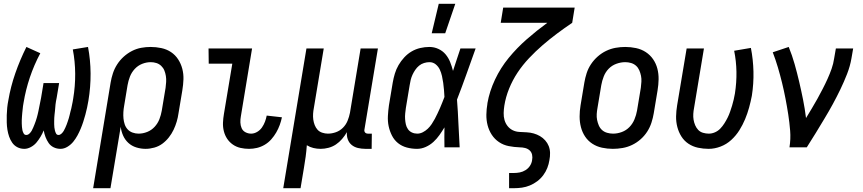

<svg xmlns="http://www.w3.org/2000/svg" viewBox="-20 -775 4540 1010"><path d="M108 8Q88 8 71.5 -0.5Q55 -9 44.5 -24Q34 -39 28 -56.5Q22 -74 19 -92.5Q16 -111 15.5 -130.5Q15 -150 15.5 -169.5Q16 -189 18 -208.5Q20 -228 24 -248Q36 -319 60.5 -389.5Q85 -460 119 -528L192 -495Q159 -433 137 -367.5Q115 -302 104 -235Q102 -226 101 -217Q100 -208 99 -198.5Q98 -189 97 -180Q96 -171 95.5 -161.5Q95 -152 94.5 -143Q94 -134 94.5 -125Q95 -116 95.5 -107Q96 -98 98 -89.5Q100 -81 104.5 -73Q109 -65 118 -65Q127 -65 134.5 -72Q142 -79 146.5 -87Q151 -95 154.5 -103.5Q158 -112 161.5 -120.5Q165 -129 168 -138Q171 -147 173.5 -155.5Q176 -164 178 -172.5Q180 -181 182 -190Q184 -199 185.5 -207.5Q187 -216 189 -225Q191 -234 192.5 -242.5Q194 -251 196 -260L209 -338H291L278 -260Q276 -251 274.5 -242.5Q273 -234 272 -225Q271 -216 270.5 -207.5Q270 -199 269 -190.5Q268 -182 267 -173Q266 -164 265.5 -155.5Q265 -147 265 -138.5Q265 -130 265 -121.5Q265 -113 266 -104.5Q267 -96 269 -88Q271 -80 275 -72.5Q279 -65 288 -65Q296 -65 303.5 -72Q311 -79 315.5 -87Q320 -95 323.5 -103Q327 -111 330.5 -119.5Q334 -128 336.5 -136.5Q339 -145 342 -153.5Q345 -162 346.5 -170.5Q348 -179 350.5 -187.5Q353 -196 355 -204.5Q357 -213 358.5 -221.5Q360 -230 362 -238.5Q364 -247 365 -256Q376 -322 375.5 -387.5Q375 -453 363 -515L443 -528Q456 -460 456.5 -388.5Q457 -317 445 -245Q442 -227 438 -208.5Q434 -190 429 -171.5Q424 -153 418 -134.5Q412 -116 404.5 -98Q397 -80 387.5 -62.5Q378 -45 365.5 -29.5Q353 -14 335 -3Q317 8 298 8Q279 8 262.5 0Q246 -8 236 -22.5Q226 -37 219.5 -54Q213 -71 210 -89Q203 -72 193.5 -56Q184 -40 172 -25.5Q160 -11 142.5 -1.5Q125 8 108 8Z M470 215 562 -341Q566 -365 574 -389.5Q582 -414 596.5 -436.5Q611 -459 631 -477Q651 -495 674.5 -507Q698 -519 723 -523.5Q748 -528 772 -528Q801 -528 829 -522Q857 -516 879.5 -501Q902 -486 917 -463Q932 -440 939 -413Q946 -386 945 -357.5Q944 -329 939 -299L919 -179Q916 -157 909.5 -135Q903 -113 893 -92Q883 -71 868 -52Q853 -33 834 -19Q815 -5 791.5 1.5Q768 8 746 8Q721 8 697 0.5Q673 -7 655.5 -23Q638 -39 628 -61Q618 -83 615 -108L561 215ZM709 -72Q732 -72 754.5 -81Q777 -90 793.5 -108Q810 -126 818.5 -148Q827 -170 831 -193L851 -313Q853 -328 854 -344Q855 -360 852.5 -375.5Q850 -391 844.5 -404.5Q839 -418 828 -428.5Q817 -439 802.5 -443.5Q788 -448 773 -448Q750 -448 727.5 -439Q705 -430 688.5 -412Q672 -394 663.5 -372Q655 -350 651 -327L633 -218Q630 -202 629 -185Q628 -168 629.5 -152Q631 -136 636 -121Q641 -106 651.5 -94.5Q662 -83 677.5 -77.5Q693 -72 709 -72Z M1290 8Q1267 8 1245 3Q1223 -2 1205 -14.5Q1187 -27 1175 -45Q1163 -63 1157.5 -85Q1152 -107 1153 -130Q1154 -153 1158 -176L1202 -440H1078L1077 -520H1306L1247 -163Q1244 -147 1244.5 -131Q1245 -115 1251 -101Q1257 -87 1271 -79.5Q1285 -72 1301 -72Q1317 -72 1332.5 -81Q1348 -90 1358 -104.5Q1368 -119 1374 -135Q1380 -151 1383 -167L1463 -158Q1459 -138 1451.5 -117.5Q1444 -97 1433 -78Q1422 -59 1407 -42Q1392 -25 1372.5 -13.5Q1353 -2 1332 3Q1311 8 1290 8Z M1470 215 1592 -520H1683L1631 -207Q1628 -192 1627 -176.5Q1626 -161 1628 -146Q1630 -131 1635.5 -117Q1641 -103 1650.5 -92.5Q1660 -82 1675 -77Q1690 -72 1705 -72Q1726 -72 1747 -79.5Q1768 -87 1784 -103Q1800 -119 1808.5 -140Q1817 -161 1821 -182L1877 -520H1968L1897 -93Q1896 -89 1897 -85Q1898 -81 1900.5 -78Q1903 -75 1907 -73.5Q1911 -72 1916 -72H1936L1935 8H1902Q1882 8 1863 3.5Q1844 -1 1830 -12.5Q1816 -24 1809.5 -42Q1803 -60 1805 -80Q1794 -61 1779.5 -44Q1765 -27 1747 -15Q1729 -3 1708 2.5Q1687 8 1667 8Q1647 8 1628.5 3.5Q1610 -1 1594 -11Q1592 19 1588 48.5Q1584 78 1579 107L1561 215Z M2174 8Q2146 8 2120 1Q2094 -6 2074 -22Q2054 -38 2042 -61.5Q2030 -85 2024.5 -111Q2019 -137 2020.5 -165Q2022 -193 2026 -221L2046 -341Q2050 -364 2057 -387.5Q2064 -411 2076.5 -432.5Q2089 -454 2106.5 -473Q2124 -492 2145.5 -504.5Q2167 -517 2191 -522.5Q2215 -528 2239 -528Q2264 -528 2286.5 -517.5Q2309 -507 2324 -489Q2339 -471 2348 -448.5Q2357 -426 2363 -402Q2373 -432 2382.5 -461.5Q2392 -491 2402 -520H2482Q2458 -453 2434 -385.5Q2410 -318 2384 -251Q2389 -188 2391.5 -125.5Q2394 -63 2398 0H2318Q2317 -26 2317.5 -52.5Q2318 -79 2318 -105Q2306 -85 2292 -65Q2278 -45 2260 -28.5Q2242 -12 2219.5 -2Q2197 8 2174 8ZM2175 -72Q2190 -72 2204.5 -79.5Q2219 -87 2230.5 -98Q2242 -109 2251 -122.5Q2260 -136 2267.5 -150Q2275 -164 2281.5 -178Q2288 -192 2294.5 -206.5Q2301 -221 2306.5 -235.5Q2312 -250 2318 -265Q2317 -284 2315.5 -302.5Q2314 -321 2311.5 -339Q2309 -357 2305 -375Q2301 -393 2293.5 -409Q2286 -425 2272 -436.5Q2258 -448 2239 -448Q2225 -448 2210.5 -443.5Q2196 -439 2184.5 -429.5Q2173 -420 2164.5 -407.5Q2156 -395 2150 -382Q2144 -369 2140.5 -355Q2137 -341 2135 -327L2115 -207Q2113 -193 2111.5 -178Q2110 -163 2111 -148.5Q2112 -134 2115 -120.5Q2118 -107 2126 -95.5Q2134 -84 2147 -78Q2160 -72 2175 -72ZM2251 -600 2288 -755H2375L2322 -600Z M2658 215V135H2684Q2699 135 2714.5 132Q2730 129 2744.5 120Q2759 111 2768 97Q2777 83 2779 68Q2782 53 2779 39Q2776 25 2766 16Q2756 7 2742 3.5Q2728 0 2713 0Q2684 -1 2656 -6.5Q2628 -12 2605 -27.5Q2582 -43 2567 -66Q2552 -89 2545 -116Q2538 -143 2538.5 -172Q2539 -201 2544 -230V-232Q2555 -295 2584 -356.5Q2613 -418 2656 -470.5Q2699 -523 2751 -568.5Q2803 -614 2859 -655H2614L2627 -735H3003L2990 -655Q2950 -628 2910.5 -598.5Q2871 -569 2834 -537Q2797 -505 2763 -469Q2729 -433 2702.5 -393Q2676 -353 2658 -308.5Q2640 -264 2633 -219Q2630 -200 2629.5 -180.5Q2629 -161 2634 -143.5Q2639 -126 2650 -112Q2661 -98 2677 -90Q2693 -82 2712 -81Q2731 -80 2750.5 -79Q2770 -78 2787.5 -73Q2805 -68 2820.5 -59Q2836 -50 2848 -36.5Q2860 -23 2866.5 -6.5Q2873 10 2873.5 29Q2874 48 2870 68Q2867 88 2859 108.5Q2851 129 2837.5 147Q2824 165 2806 178.5Q2788 192 2767.5 200.5Q2747 209 2726 212Q2705 215 2684 215Z M3204 8Q3175 8 3147 2Q3119 -4 3096 -19Q3073 -34 3058 -56.5Q3043 -79 3036 -106Q3029 -133 3029 -162Q3029 -191 3034 -221L3054 -341Q3058 -365 3066 -390Q3074 -415 3089 -437.5Q3104 -460 3124.5 -478Q3145 -496 3169 -507.5Q3193 -519 3218.5 -523.5Q3244 -528 3269 -528Q3298 -528 3326 -522Q3354 -516 3377 -501Q3400 -486 3415.5 -463.5Q3431 -441 3438 -414Q3445 -387 3444.5 -358Q3444 -329 3439 -299L3419 -179Q3415 -155 3407 -130Q3399 -105 3384.5 -82.5Q3370 -60 3349.5 -42Q3329 -24 3305 -12.5Q3281 -1 3255 3.5Q3229 8 3204 8ZM3205 -72Q3228 -72 3251 -80.5Q3274 -89 3291 -106.5Q3308 -124 3317.5 -147Q3327 -170 3331 -193L3351 -313Q3353 -329 3354 -345Q3355 -361 3352 -376Q3349 -391 3343 -405Q3337 -419 3326 -429Q3315 -439 3300 -443.5Q3285 -448 3269 -448Q3246 -448 3222.5 -439.5Q3199 -431 3182 -413.5Q3165 -396 3156 -373Q3147 -350 3143 -327L3123 -207Q3120 -191 3119 -175Q3118 -159 3121 -144Q3124 -129 3130 -115Q3136 -101 3147 -91Q3158 -81 3173.5 -76.5Q3189 -72 3205 -72Z M3708 8Q3679 8 3651.5 2Q3624 -4 3601.5 -19Q3579 -34 3564.5 -57Q3550 -80 3543 -107Q3536 -134 3536.5 -162.5Q3537 -191 3542 -221L3592 -520H3683L3631 -207Q3628 -192 3627 -176Q3626 -160 3628.5 -145Q3631 -130 3637 -116Q3643 -102 3653 -91.5Q3663 -81 3678 -76.5Q3693 -72 3709 -72Q3725 -72 3741 -79Q3757 -86 3769 -98.5Q3781 -111 3790.5 -126Q3800 -141 3807.5 -156Q3815 -171 3820.5 -187Q3826 -203 3831 -219Q3836 -235 3839.5 -251Q3843 -267 3846 -283Q3855 -341 3854 -397.5Q3853 -454 3842 -508L3930 -523Q3942 -462 3943.5 -398.5Q3945 -335 3935 -271Q3929 -240 3920.5 -209Q3912 -178 3899.5 -148Q3887 -118 3869.5 -90Q3852 -62 3827 -39Q3802 -16 3770.5 -4Q3739 8 3708 8Z M4133 0Q4140 -44 4136.5 -87.5Q4133 -131 4126.5 -173Q4120 -215 4112 -256.5Q4104 -298 4094 -339Q4084 -380 4072 -420.5Q4060 -461 4045 -500L4129 -528Q4147 -484 4160 -438Q4173 -392 4184 -345Q4195 -298 4204.5 -250.5Q4214 -203 4220 -154Q4235 -179 4250.5 -204.5Q4266 -230 4280 -255.5Q4294 -281 4307.5 -307Q4321 -333 4333 -359.5Q4345 -386 4354.5 -413Q4364 -440 4368 -468L4377 -520H4468L4459 -468Q4452 -427 4436 -386Q4420 -345 4401 -305.5Q4382 -266 4361 -227.5Q4340 -189 4317 -151Q4294 -113 4271 -75Q4248 -37 4224 0Z"/></svg>

Font: Iosevka Medium
Style: Italic
Weight: 500
Italic angle: -9°
Monospace: yes
Designer: Belleve Invis
Foundry: Belleve Invis
Version: Version 32.5.0; ttfautohint (v1.8.4)